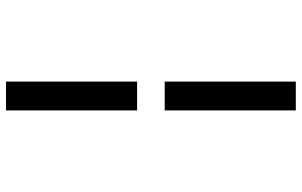

<svg xmlns="http://www.w3.org/2000/svg" viewBox="-203 -660 1006 640"><g transform="rotate(-90 300.0 -340.0)"><path d="M252 -386V-823H348V-386ZM252 143V-294H348V143Z"/></g></svg>

Font: Iosevka Custom Medium Extended
Style: Regular
Weight: 500
Width: 7
Monospace: yes
Designer: Belleve Invis
Foundry: Belleve Invis
Version: Version 11.2.4; ttfautohint (v1.8.4)